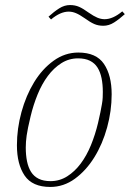

<svg xmlns="http://www.w3.org/2000/svg" viewBox="-20 -728 514 760"><path d="M180 -11Q216 -11 246 -30Q276 -49 299.5 -80.5Q323 -112 340 -153.5Q357 -195 368 -241Q374 -266 377.5 -284Q381 -302 383.5 -316Q386 -330 386.5 -341.5Q387 -353 387 -364Q387 -394 382 -418.5Q377 -443 366 -460.5Q355 -478 336 -487.5Q317 -497 289 -497Q253 -497 223 -478Q193 -459 169.5 -427.5Q146 -396 129 -354.5Q112 -313 101 -267Q89 -217 85.5 -191.5Q82 -166 82 -144Q82 -114 87 -89.5Q92 -65 103 -47.5Q114 -30 133 -20.5Q152 -11 180 -11ZM179 12Q108 12 77.5 -33Q47 -78 47 -153Q47 -219 65 -284.5Q83 -350 115 -402.5Q147 -455 192 -487.5Q237 -520 290 -520Q361 -520 391.5 -475Q422 -430 422 -355Q422 -289 404 -223.5Q386 -158 353.5 -105.5Q321 -53 276.5 -20.5Q232 12 179 12ZM389 -626Q369 -626 353 -633Q337 -640 315 -656Q295 -670 280.5 -676Q266 -682 252 -682Q219 -682 182 -651L172 -662Q194 -682 214.5 -695Q235 -708 257 -708Q277 -708 293 -701Q309 -694 331 -678Q351 -664 365.5 -658Q380 -652 394 -652Q427 -652 464 -683L474 -672Q452 -652 431.5 -639Q411 -626 389 -626Z"/></svg>

Font: IBM Plex Serif ExtraLight
Style: Italic
Weight: 200
Italic angle: -14°
Designer: Mike Abbink, Paul van der Laan, Pieter van Rosmalen
Foundry: Bold Monday
Version: Version 2.5